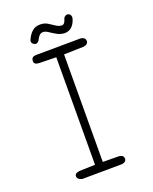

<svg xmlns="http://www.w3.org/2000/svg" viewBox="-156 -953 811 1020"><g transform="rotate(-20 250.0 -442.5)"><path d="M376 -723Q402 -719 402 -699Q402 -680 376 -676L264 -673L262 -66L354 -65Q379 -62 379 -43Q379 -23 354 -20L128 -18Q102 -25 102 -43Q102 -60 128 -63L218 -66L220 -673L124 -675Q94 -676 96 -698Q97 -720 122 -721ZM163 -791Q159 -783 151 -779Q143 -775 135 -779Q126 -783 122.5 -791Q119 -799 123 -807Q134 -833 152 -849.5Q170 -866 198 -866Q222 -866 240 -855Q258 -844 274 -833Q290 -822 306 -822Q323 -822 330 -850Q332 -858 340 -863Q348 -868 357 -866Q365 -864 369.5 -856Q374 -848 372 -839Q366 -813 349.5 -795.5Q333 -778 306 -778Q283 -779 263.5 -790Q244 -801 228 -812Q212 -823 198 -823Q187 -823 178 -814Q169 -805 163 -791Z"/></g></svg>

Font: Yomogi
Style: Regular
Weight: 400
Designer: satsuyako
Foundry: satsuyako
Version: Version 3.100